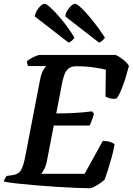

<svg xmlns="http://www.w3.org/2000/svg" viewBox="-33 -994 701 1014"><path d="M441 0Q411 0 364 -2Q317 -4 262.5 -7.5Q208 -11 154 -15.5Q100 -20 56 -25Q12 -30 -13 -35Q-11 -44 -6 -52.5Q-1 -61 3 -65L33 -69Q64 -73 77.5 -95Q91 -117 101 -171L177 -565Q185 -607 196 -624.5Q207 -642 211 -645H117Q114 -648 111.5 -655Q109 -662 110 -671Q117 -678 130.5 -685.5Q144 -693 157.5 -698.5Q171 -704 177 -704H577Q596 -696 617 -679.5Q638 -663 648 -646Q633 -587 615 -539Q597 -491 583 -474Q566 -470 549 -474.5Q532 -479 524 -484L526 -626Q508 -631 465.5 -637.5Q423 -644 369 -644Q343 -644 328.5 -631.5Q314 -619 307.5 -600.5Q301 -582 297 -565L264 -395Q314 -395 361 -397.5Q408 -400 454 -406L463 -393Q457 -371 450.5 -354.5Q444 -338 440 -331H251L215 -145Q210 -118 200.5 -100.5Q191 -83 184 -76H414L510 -250Q532 -250 549.5 -244Q567 -238 572 -232Q567 -200 557 -164Q547 -128 537 -96.5Q527 -65 520 -46Q512 -38 496.5 -27Q481 -16 465.5 -8Q450 0 441 0ZM490 -769 312 -907Q313 -923 322.5 -938.5Q332 -954 343.5 -964Q355 -974 364 -974Q373 -974 397 -951.5Q421 -929 453.5 -889Q486 -849 521 -796Q518 -789 508.5 -780.5Q499 -772 490 -769ZM329 -769 151 -907Q153 -923 162 -938.5Q171 -954 182.5 -964Q194 -974 203 -974Q212 -974 236.5 -951.5Q261 -929 294 -889Q327 -849 360 -796Q357 -789 348 -780.5Q339 -772 329 -769Z"/></svg>

Font: Texturina 72pt 72pt Regular
Style: Bold Italic
Weight: 700
Italic angle: -11°
Designer: Guillermo Torres Carreño
Foundry: Omnibus-Type
Version: Version 1.002; ttfautohint (v1.8.3)